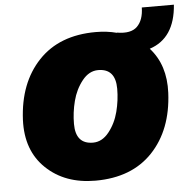

<svg xmlns="http://www.w3.org/2000/svg" viewBox="-54 -818 888 882"><g transform="rotate(-5 390.0 -377.0)"><path d="M780 -764Q769 -610 652 -572Q725 -491 719 -363Q711 -193 615 -91.5Q519 10 351 10Q211 10 124 -73Q37 -156 43 -297Q51 -467 147 -568.5Q243 -670 411 -670Q463 -670 508 -658V-659Q572 -648 601.5 -677Q631 -706 632 -764ZM355 -165Q397 -165 428.5 -204.5Q460 -244 473.5 -296.5Q487 -349 487 -402Q487 -495 407 -495Q365 -495 333.5 -455.5Q302 -416 288.5 -363.5Q275 -311 275 -258Q275 -165 355 -165Z"/></g></svg>

Font: Elaine Sans Black
Style: Italic
Weight: 900
Italic angle: -13°
Designer: Wei Huang
Foundry: Wei Huang
Version: Version 2.001;December 24, 2019;FontCreator 12.0.0.2547 64-b